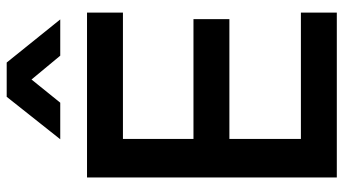

<svg xmlns="http://www.w3.org/2000/svg" viewBox="-252 -790 1051 588"><g transform="rotate(-90 274.0 -495.5)"><path d="M25 -755H530V-645H143V-429H510V-319H143V-100H530V10H25ZM272 -1001H377L509 -837H398L325 -925L254 -837H142Z"/></g></svg>

Font: BLUETTI 2.0 Medium
Style: Italic
Weight: 500
Designer: Stijn de Vries
Foundry: tokotype
Version: Version 2.005;October 31, 2023;FontCreator 14.0.0.2814 64-bi